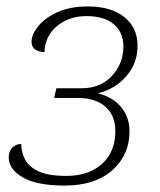

<svg xmlns="http://www.w3.org/2000/svg" viewBox="-20 -566 496 596"><path d="M181 10Q94 10 50.5 -15.5Q7 -41 7 -77Q7 -95 17.5 -107Q28 -119 46 -119Q46 -93 58 -70.5Q70 -48 100 -34Q130 -20 186 -20Q256 -20 297 -57.5Q338 -95 338 -159Q338 -208 307 -235Q276 -262 220 -262H148L155 -292H233Q292 -292 327.5 -330.5Q363 -369 363 -422Q363 -465 333.5 -490.5Q304 -516 248 -516Q195 -516 157.5 -485.5Q120 -455 118 -404Q100 -405 89 -412.5Q78 -420 78 -437Q78 -459 98.5 -484.5Q119 -510 158 -528Q197 -546 252 -546Q325 -546 366 -513Q407 -480 407 -424Q407 -370 372.5 -330Q338 -290 286 -277L285 -276Q331 -264 356.5 -233Q382 -202 382 -158Q382 -85 328.5 -37.5Q275 10 181 10Z"/></svg>

Font: Noto Serif ExtraLight
Style: Italic
Weight: 200
Italic angle: -12°
Designer: Monotype Design Team
Foundry: Monotype Imaging Inc.
Version: Version 2.014; ttfautohint (v1.8.4.7-5d5b)